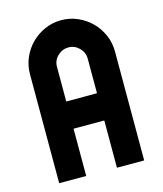

<svg xmlns="http://www.w3.org/2000/svg" viewBox="-110 -817 763 899"><g transform="rotate(-15 271.0 -367.5)"><path d="M345 -229H196V0H65V-529Q65 -571 81.5 -608.5Q98 -646 126 -674Q154 -702 191.5 -718.5Q229 -735 271 -735Q313 -735 350.5 -718.5Q388 -702 416 -674Q444 -646 460.5 -608.5Q477 -571 477 -529V0H345ZM345 -361V-529Q345 -559 323 -581Q301 -603 271 -603Q241 -603 218.5 -581.5Q196 -560 196 -529V-361Z"/></g></svg>

Font: PostBus
Style: Regular
Weight: 400
Designer: Peter Wiegel
Version: Version 1.001